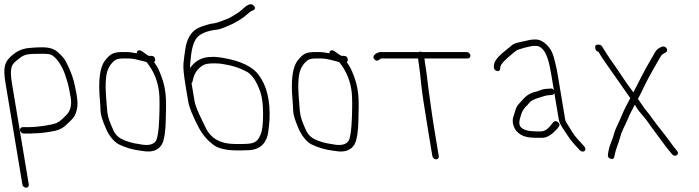

<svg xmlns="http://www.w3.org/2000/svg" viewBox="-29 -709 3275 900"><path d="M106 156 26.9 -319C21 -354.3 20.5 -379.3 25.4 -394C27 -403.5 34.7 -413.9 48.6 -425.1C85.6 -455.1 88.2 -457 174 -457C190.7 -457 202.6 -455.5 209.7 -452.5C238 -440.6 265.4 -392.4 276.4 -358C286 -327.9 291.5 -315.3 299 -270C309.6 -225.5 304.4 -192.7 283.4 -171.5C268.5 -156.4 257.3 -142.9 237 -132.9C216.8 -122.9 142 -113 109.2 -113H77.2C69.3 -113 63.4 -105.9 64.7 -98C66 -90.1 74.3 -83 82.2 -83H114.2C119.5 -83 124.8 -83.3 130 -84C158 -84 191.3 -88 230 -96C251.6 -100.5 271.4 -112.1 289.2 -131C307 -146.9 318.1 -159.9 322.5 -169.9C338 -204.8 338.5 -232.6 322.4 -304C316.8 -337.2 302.7 -376 280 -420.3C274.1 -431.9 262.3 -445.9 244.7 -462.3C227.1 -478.8 203.8 -487 174.9 -487H154.9C145.6 -487 133.7 -486.3 119.2 -485C108.4 -484 108.4 -484 97.6 -483C73 -479.1 51 -469.2 31.6 -453.1C-8.5 -420.2 -15.6 -393.9 -3.1 -319L76 156C77.3 163.9 85.6 171 93.5 171C101.4 171 107.3 163.9 106 156Z M659.7 -416C692 -375.2 711 -328.4 716.8 -275.6C719.3 -252 719.6 -212.3 717.5 -156.4C715.5 -100.5 710.5 -65 702.7 -50C691 -30.6 665.6 -24.9 626.5 -33C591.7 -37.5 562.2 -46.2 538.2 -59C520.2 -68.8 506.7 -85.5 497.8 -109C471.2 -167.9 474.6 -181.9 469.9 -235C465.7 -281.5 465.1 -317.2 468 -342C470.7 -378.8 484.4 -406.8 509.2 -426C517 -432 530.1 -435 548.6 -435H569.6C586.6 -435 603.7 -432.5 621.1 -427.5C634.6 -423.6 659.2 -419.3 659.7 -416ZM543.6 -465C503.4 -465 487.1 -456.2 464.1 -426C439.1 -396 430.8 -333.3 439.4 -238C440.9 -220.7 441.9 -203.8 442.4 -187.5C443 -171.2 450.9 -145.1 466.4 -109.1C481.8 -73.2 501.8 -47.8 526.5 -33C558 -17.6 591.3 -7.6 626.5 -3C641.8 -1 641.8 -1 657.2 1C691.2 3 715.4 -8 729.7 -32C741.2 -53.7 747.4 -92.9 748.1 -149.5C748.9 -213 755.7 -277.1 727.9 -350.2C713.2 -389.2 707.4 -397 693.4 -418C697.5 -421.3 699.1 -426 698.1 -432C696.4 -442 690.6 -447 680.6 -447H668.6C665.7 -448.3 658.6 -453 647.2 -461L634.7 -470C624 -477.2 610.4 -472.1 612.6 -459C591.9 -463 577.1 -465 568.1 -465Z M868.9 -319C871.8 -321.7 873.3 -324.3 873.5 -327C877.7 -351.8 886.6 -371.2 900.3 -385.1C922.3 -407.4 935.3 -412 978.2 -412C994.1 -412 1008.1 -410.7 1020.1 -408C1059.3 -402.1 1093.1 -391.4 1121.4 -376C1148.5 -364.8 1171.5 -333 1190.4 -280.8C1199.4 -255.7 1204 -220.2 1204.2 -174.3C1204.4 -128.4 1200.4 -95.9 1192.2 -77C1175.5 -38.4 1157.7 -34 1099.3 -34H1073.3C1004.9 -34 958.6 -60 934.3 -112C921.4 -139.7 888.5 -201.3 882.9 -235ZM862.1 -390C861.6 -402.6 863.3 -424 867.2 -454.1C871 -484.3 878.1 -507.9 888.6 -525C904.6 -551.1 943.2 -565.1 986.9 -569.8C1008.3 -572.1 1039 -587.8 1055.4 -594.4C1072 -601.1 1091.4 -614.8 1105.5 -622.9C1117 -629.5 1143 -656 1153.1 -658.8C1167 -662.8 1173.7 -674.9 1154.7 -686.9C1144.3 -693.4 1127.9 -685.7 1105.4 -664C1098.9 -657.7 1092.4 -652.6 1085.8 -648.8C1073.5 -641.6 1052.5 -626.2 1037.8 -621.1C1022.4 -615.6 991.1 -601.4 970.9 -599.2C952.7 -597.3 943.5 -592.9 926.6 -588C885 -576 861.4 -554.5 846.6 -510.1C841.5 -494.8 836.3 -461.9 831 -411.4C829.1 -393 832.5 -357.5 841.2 -305L852.9 -235C857.5 -207.4 873.5 -167 901 -114C919.9 -77.5 945.1 -48.4 976.6 -26.5C995.9 -13.1 1033.6 -4 1078.3 -4H1104.3C1114.3 -4 1125.3 -4.3 1137.2 -5C1194.3 -8 1225.4 -41.5 1230.4 -105.5C1231.7 -121.8 1233 -136 1234.4 -148C1238.3 -237.3 1221.7 -306.6 1184.7 -356C1155.5 -397.5 1096.5 -425.2 1007.7 -439.2C989.8 -442.1 974 -443 960.4 -442C918.8 -442 886 -424.7 862.1 -390Z M1562.7 -416C1595 -375.2 1614 -328.4 1619.8 -275.6C1622.3 -252 1622.6 -212.3 1620.5 -156.4C1618.5 -100.5 1613.5 -65 1605.7 -50C1594 -30.6 1568.6 -24.9 1529.5 -33C1494.7 -37.5 1465.2 -46.2 1441.2 -59C1423.2 -68.8 1409.7 -85.5 1400.8 -109C1374.2 -167.9 1377.6 -181.9 1372.9 -235C1368.7 -281.5 1368.1 -317.2 1371 -342C1373.7 -378.8 1387.4 -406.8 1412.2 -426C1420 -432 1433.1 -435 1451.6 -435H1472.6C1489.6 -435 1506.7 -432.5 1524.1 -427.5C1537.6 -423.6 1562.2 -419.3 1562.7 -416ZM1446.6 -465C1406.4 -465 1390.1 -456.2 1367.1 -426C1342.1 -396 1333.8 -333.3 1342.4 -238C1343.9 -220.7 1344.9 -203.8 1345.4 -187.5C1346 -171.2 1353.9 -145.1 1369.4 -109.1C1384.8 -73.2 1404.8 -47.8 1429.5 -33C1461 -17.6 1494.3 -7.6 1529.5 -3C1544.8 -1 1544.8 -1 1560.2 1C1594.2 3 1618.4 -8 1632.7 -32C1644.2 -53.7 1650.4 -92.9 1651.1 -149.5C1651.9 -213 1658.7 -277.1 1630.9 -350.2C1616.2 -389.2 1610.4 -397 1596.4 -418C1600.5 -421.3 1602.1 -426 1601.1 -432C1599.4 -442 1593.6 -447 1583.6 -447H1571.6C1568.7 -448.3 1561.6 -453 1550.2 -461L1537.7 -470C1527 -477.2 1513.4 -472.1 1515.6 -459C1494.9 -463 1480.1 -465 1471.1 -465Z M2027.8 23 2008.5 -93C1997.1 -161.3 1988.6 -226.6 1980.2 -287C1974.1 -330.4 1972.2 -359 1965.6 -398.5C1963 -414.2 1961.3 -426.3 1960.6 -435H2163.6C2171.5 -435 2177.4 -442.1 2176.1 -450C2174.7 -457.9 2166.5 -465 2158.6 -465H1949.6C1947.3 -466.3 1944.9 -467 1942.2 -467C1939.6 -467 1937 -466.3 1934.6 -465H1754.6C1741.6 -465 1710.4 -449.5 1725.6 -431.5C1740.6 -413.9 1751.1 -435 1759.6 -435H1930.6C1931.4 -425.7 1933.1 -413.5 1935.6 -398.5C1938.1 -383.5 1941.2 -357.2 1944.8 -319.8C1948.3 -282.2 1959.6 -206.7 1978.5 -93L1997.8 23C1999.1 30.9 2007.4 38 2015.3 38C2023.2 38 2029.1 30.9 2027.8 23Z M2300.3 -376.5C2311.3 -373.9 2316.6 -380 2316.2 -395C2318.4 -408.1 2337.4 -428.9 2373.3 -457.5C2381.3 -463.8 2387 -468.5 2390.5 -471.5C2397.7 -477.7 2458.5 -494 2474.2 -494C2485.2 -494 2492.2 -493.3 2495.1 -492C2534.2 -477.3 2546.4 -412.1 2556.2 -353L2567.4 -286C2563.7 -292 2558.6 -294.7 2552 -294L2540.2 -293C2527.1 -293 2513.9 -290.3 2500.5 -285L2486.4 -280C2460.3 -275.1 2439 -262.8 2422.5 -243C2418.6 -238.3 2412.5 -231.7 2404.2 -223.1C2395.9 -214.4 2390 -203.8 2386.6 -191.1C2383.1 -178.4 2380.4 -169.7 2378.5 -165C2369 -141.6 2376.8 -108.7 2395.9 -90.5C2419.5 -68.1 2444.1 -63 2491.5 -63H2511C2517.3 -63 2524 -64 2531 -66C2558.7 -77.9 2568.5 -90.6 2584.2 -107L2590.7 -116C2602.1 -129.7 2577.3 -150 2565.2 -137L2558.5 -129C2541.5 -105 2523.8 -93 2505.5 -93H2487.5C2451.3 -93 2427 -99 2414.5 -111C2396.5 -126.5 2409.7 -155.9 2414.7 -174.2C2417.4 -184.3 2423.7 -195.2 2433.5 -207C2438.8 -211.7 2443.3 -216.3 2447.2 -221C2456.3 -234.7 2473.6 -244.9 2499.1 -251.5C2512.3 -254.9 2529.4 -263 2547.2 -263L2559 -264C2564.3 -264.7 2567.8 -267.7 2569.5 -273L2590.4 -148C2592.1 -137.3 2599 -123 2611 -105C2644.7 -54.4 2637.6 -60.4 2687.5 -6C2703.9 11.9 2726.3 -4.6 2708.5 -24C2692.8 -41.2 2689.1 -45.7 2675.2 -60.8C2659.5 -77.9 2647.5 -99.9 2635 -120L2624.8 -136.5C2622.5 -140.2 2621 -144 2620.4 -148L2586.2 -353C2579.1 -395.6 2575.6 -406.5 2566.9 -440.8C2555.4 -486.1 2518.1 -524 2481.2 -524C2454.2 -524 2450.7 -520 2416.3 -513.3C2394.2 -509 2379.8 -504.3 2373.2 -499C2358.7 -487.3 2343.2 -474.2 2328.1 -462C2300.4 -438.9 2286.5 -418.6 2286.2 -401C2284.6 -387.3 2289.3 -379.1 2300.3 -376.5Z M3073.4 -490 3063.2 -485C3054 -480.3 3046.7 -473.2 3041.3 -463.5C3035.9 -453.8 3029.4 -442.7 3021.9 -430C2993.3 -382.1 2966.2 -327.1 2940 -276C2939 -278 2934.9 -283.7 2927.7 -293C2900.4 -328.3 2880.9 -361.9 2848.5 -407.4C2817.4 -451.1 2811.6 -462.4 2792.5 -492.5C2789.3 -497.5 2783.1 -500 2773.7 -500C2764.4 -500 2760.1 -495.7 2760.9 -487L2762.1 -480C2763.3 -472.7 2768.1 -468 2776.4 -466C2786.1 -448.8 2797.4 -431.4 2810.2 -413.8C2838.9 -374.3 2900 -284.4 2925.5 -249C2907.1 -215.4 2893.7 -188 2885.2 -166.8C2870 -128.6 2858.4 -114.8 2848.4 -78.5C2838.6 -43 2826 -28.5 2820.7 16C2819.1 25.6 2823.2 32 2833.1 35.1C2843.1 38.2 2848.8 35.2 2850.3 26C2860.6 -23.4 2867.1 -25 2877.3 -64C2886 -97.2 2897.6 -112.8 2911.3 -145.5C2923.7 -175.3 2934 -193.9 2946.7 -218C2946.8 -217.3 2950.2 -211.8 2956.9 -201.5C2963.7 -191.2 2971.3 -181.3 2979.9 -172C3003 -146.8 3011.9 -129.3 3036.3 -97.5C3069.5 -54.1 3087.8 -25.1 3121.3 14C3135.8 30.8 3158.4 14.3 3144.8 -1.6C3138.2 -9.3 3130.2 -19.6 3120.8 -32.4C3097.4 -64.6 3074.5 -93.9 3050.9 -123.5C3036.4 -141.7 3018.1 -169.6 3002.8 -187.5C2989.8 -202.6 2971.9 -230.9 2961 -246C2964.5 -250.1 2975.5 -271.8 2994.2 -311C3014.6 -353.8 3048 -409.6 3066.8 -442.5C3071.2 -450.2 3075.9 -455 3080.9 -457L3090.9 -463C3094.7 -464.3 3096.9 -467 3097.6 -471C3100.1 -486.3 3084.9 -494.1 3073.4 -490Z"/></svg>

Font: MewTooHand
Style: Lta
Weight: 400
Designer: Mew Too, Robert Jablonski
Version: Version 0.77